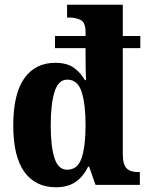

<svg xmlns="http://www.w3.org/2000/svg" viewBox="-20 -780 624 810"><path d="M216 10Q130 10 83 -54.5Q36 -119 36 -251Q36 -384 82.5 -449.5Q129 -515 213 -515Q262 -515 291 -494.5Q320 -474 338 -442H343Q342 -456 341.5 -487.5Q341 -519 341 -546V-577H212V-628H341V-644Q341 -685 320.5 -695.5Q300 -706 271 -706H263V-760H498V-628H572V-577H498V-132Q498 -86 514 -70Q530 -54 562 -54H570V0H383L356 -77H352Q332 -36 299.5 -13Q267 10 216 10ZM263 -64Q308 -64 324.5 -114Q341 -164 341 -252Q341 -340 324.5 -392Q308 -444 264 -444Q226 -444 210 -392.5Q194 -341 194 -251Q194 -161 210 -112.5Q226 -64 263 -64Z"/></svg>

Font: Noto Serif Hebrew Condensed ExtraBold
Style: Regular
Weight: 800
Width: 3
Designer: Monotype Design Team
Foundry: Monotype Imaging Inc.
Version: Version 2.004; ttfautohint (v1.8.4.7-5d5b)